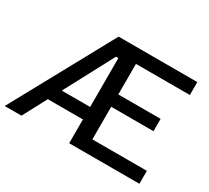

<svg xmlns="http://www.w3.org/2000/svg" viewBox="-139 -911 1230 1132"><g transform="rotate(30 476.5 -345.0)"><path d="M374 -690H910V-602H543V-394H831V-310H543V-88H914V0H436V-162H197L111 0H-3ZM436 -247V-580H420L243 -247Z"/></g></svg>

Font: Mozilla Text BETA Medium
Style: Regular
Weight: 500
Designer: Studio DRAMA
Foundry: Studio DRAMA
Version: Version 0.100